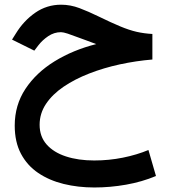

<svg xmlns="http://www.w3.org/2000/svg" viewBox="-20 -476 734 833"><path d="M641.1 -328.6V-217.8Q570.3 -211.9 500.2 -196.8Q430.2 -181.6 367.4 -157.2Q304.7 -132.8 256.1 -99.9Q207.5 -66.9 179.7 -25.4Q151.9 16.1 151.9 65.4Q151.9 116.2 182.1 150.6Q212.4 185.1 265.9 202.6Q319.3 220.2 388.7 220.2Q452.6 220.2 513.2 208Q573.7 195.8 624 174.8L656.7 287.6Q596.2 313 527.1 325.2Q458 337.4 389.2 337.4Q318.4 337.4 255.9 322Q193.4 306.6 145.8 274.4Q98.1 242.2 71 191.2Q43.9 140.1 43.9 68.8Q43.9 -20 90.3 -90.3Q136.7 -160.6 216.8 -210Q296.9 -259.3 397.5 -284.7Q379.4 -291.5 358.4 -299.3Q337.4 -307.1 322.3 -312.5Q293 -323.7 273.7 -330.1Q254.4 -336.4 244.6 -336.4Q214.8 -336.4 189.2 -319.1Q163.6 -301.8 146 -278.8L128.9 -256.3L32.2 -304.2L48.8 -330.6Q82.5 -385.7 132.8 -420.7Q183.1 -455.6 245.1 -455.6Q285.6 -455.6 325 -440.7Q364.3 -425.8 406.2 -405.3Q463.4 -377.4 502.2 -361.3Q541 -345.2 573 -337.9Q605 -330.6 641.1 -328.6Z"/></svg>

Font: Vazirmatn RD SemiBold
Style: Regular
Weight: 600
Designer: Saber Rastikerdar
Foundry: Saber Rastikerdar
Version: Version 32.102